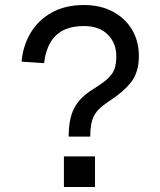

<svg xmlns="http://www.w3.org/2000/svg" viewBox="-20 -746 640 766"><path d="M254 -201Q254 -273 276.5 -315.5Q299 -358 351 -390Q390 -414 410 -432.5Q430 -451 437 -471.5Q444 -492 444 -522Q444 -574 410 -608Q376 -642 315 -642Q241 -642 202.5 -604Q164 -566 156 -494L66 -500Q72 -566 103.5 -617Q135 -668 188.5 -697Q242 -726 315 -726Q380 -726 429.5 -700Q479 -674 506.5 -628Q534 -582 534 -522Q534 -459 504 -419.5Q474 -380 409 -338Q369 -312 354.5 -283Q340 -254 340 -201ZM235 0V-122H359V0Z"/></svg>

Font: Geist Mono
Style: Regular
Weight: 400
Monospace: yes
Designer: Basement.studio, Andrés Briganti, Mateo Zaragoza
Foundry: Basement.studio, Vercel, Andrés Briganti, Guido Ferreyra, Mateo Zaragoza
Version: Version 1.500; ttfautohint (v1.8.4.7-5d5b)